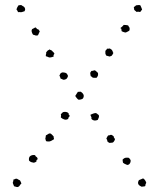

<svg xmlns="http://www.w3.org/2000/svg" viewBox="-20 -742 633 766"><path d="M52.7 -693.4Q50.8 -695.3 49.8 -698.2Q48.8 -701.2 45.9 -703.1Q46.9 -710 49.3 -713.4Q51.8 -716.8 53.7 -720.7Q64.5 -722.7 65.9 -721.2Q67.4 -719.7 69.3 -718.8Q75.2 -715.8 77.1 -713.4Q79.1 -710.9 79.1 -710Q81.1 -705.1 80.1 -703.1Q79.1 -701.2 78.1 -697.3Q65.4 -692.4 61.5 -693.4Q57.6 -694.3 52.7 -693.4ZM546.9 -702.1Q543 -701.2 542.5 -698.2Q542 -695.3 538.1 -694.3Q528.3 -696.3 527.8 -694.8Q527.3 -693.4 525.4 -694.3Q514.6 -702.1 515.1 -704.6Q515.6 -707 513.7 -711.9Q514.6 -714.8 517.6 -716.3Q520.5 -717.8 522.5 -720.7Q527.3 -720.7 531.2 -721.7Q535.2 -722.7 540 -720.7Q542 -715.8 543.9 -711.9Q545.9 -708 546.9 -702.1ZM465.8 -617.2Q463.9 -622.1 464.4 -625Q464.8 -627.9 460 -629.9Q467.8 -635.7 469.7 -638.2Q471.7 -640.6 473.6 -642.6Q479.5 -642.6 483.4 -642.1Q487.3 -641.6 491.2 -640.6Q492.2 -637.7 494.1 -635.3Q496.1 -632.8 497.1 -630.9Q497.1 -627.9 497.1 -624.5Q497.1 -621.1 495.1 -619.1Q483.4 -612.3 481 -612.3Q478.5 -612.3 472.7 -614.3ZM138.7 -617.2Q133.8 -606.4 132.8 -604Q131.8 -601.6 129.9 -600.6Q121.1 -599.6 121.1 -600.6Q121.1 -601.6 119.1 -601.6Q110.4 -603.5 110.8 -605Q111.3 -606.4 109.4 -607.4Q105.5 -616.2 106 -619.6Q106.4 -623 108.4 -626Q112.3 -627.9 115.2 -629.4Q118.2 -630.9 121.1 -632.8Q125 -630.9 126.5 -627.9Q127.9 -625 132.8 -625ZM432.6 -531.2Q427.7 -521.5 426.8 -521.5Q425.8 -521.5 425.8 -519.5Q416 -515.6 415.5 -516.6Q415 -517.6 413.1 -517.6Q403.3 -519.5 402.8 -522Q402.3 -524.4 400.4 -528.3Q399.4 -540 402.3 -541.5Q405.3 -543 406.2 -546.9Q410.2 -548.8 412.1 -547.9Q414.1 -546.9 418 -548.8Q425.8 -543 426.3 -543Q426.8 -543 426.8 -542Q430.7 -536.1 430.2 -534.2Q429.7 -532.2 432.6 -531.2ZM163.1 -517.6Q162.1 -522.5 163.6 -525.9Q165 -529.3 164.1 -533.2Q170.9 -542 173.3 -542Q175.8 -542 175.8 -544.9Q186.5 -541 187 -540Q187.5 -539.1 189.5 -537.1Q195.3 -532.2 195.3 -530.8Q195.3 -529.3 197.3 -529.3Q196.3 -525.4 194.3 -523.4Q192.4 -521.5 194.3 -516.6Q179.7 -510.7 173.8 -513.7Q168 -516.6 163.1 -517.6ZM365.2 -431.6Q350.6 -430.7 348.1 -433.6Q345.7 -436.5 341.8 -438.5Q338.9 -451.2 340.8 -453.1Q342.8 -455.1 344.7 -459Q350.6 -459 354.5 -460.9Q358.4 -462.9 363.3 -458Q371.1 -452.1 371.1 -449.2Q372.1 -441.4 369.6 -438Q367.2 -434.6 365.2 -431.6ZM216.8 -439.5Q218.8 -445.3 220.7 -448.2Q222.7 -451.2 228.5 -453.1Q243.2 -453.1 247.1 -447.3Q249 -443.4 250.5 -441.4Q252 -439.5 250 -434.6Q247.1 -427.7 242.2 -425.8Q237.3 -423.8 234.4 -423.8Q231.4 -423.8 228.5 -425.8Q225.6 -427.7 222.7 -427.7Q220.7 -429.7 220.2 -433.6Q219.7 -437.5 216.8 -439.5ZM310.5 -348.6Q304.7 -345.7 303.2 -345.2Q301.8 -344.7 297.9 -344.7Q293.9 -341.8 287.6 -349.1Q281.2 -356.4 280.3 -359.4Q287.1 -369.1 288.1 -371.6Q289.1 -374 291 -376Q293 -375 297.4 -376Q301.8 -377 303.7 -375Q320.3 -363.3 310.5 -348.6ZM257.8 -278.3Q252.9 -273.4 252.9 -271.5Q252.9 -269.5 252 -267.6Q244.1 -262.7 235.8 -265.6Q227.5 -268.6 222.7 -273.4Q223.6 -279.3 223.6 -281.2Q223.6 -283.2 222.7 -287.1Q225.6 -288.1 227.1 -290.5Q228.5 -293 232.4 -294.9Q246.1 -297.9 253.9 -290Q252.9 -285.2 255.4 -284.2Q257.8 -283.2 257.8 -278.3ZM344.7 -267.6Q345.7 -273.4 343.8 -276.4Q341.8 -279.3 340.8 -284.2Q351.6 -289.1 355.5 -290Q359.4 -291 361.3 -291Q366.2 -290 368.2 -287.6Q370.1 -285.2 374 -283.2Q376 -277.3 374 -272.9Q372.1 -268.6 370.1 -263.7Q354.5 -256.8 344.7 -267.6ZM164.1 -178.7Q161.1 -184.6 161.6 -187Q162.1 -189.5 160.2 -189.5Q162.1 -191.4 162.1 -195.3Q162.1 -199.2 163.1 -202.1Q168 -204.1 170.9 -206.5Q173.8 -209 179.7 -210Q184.6 -208 188 -204.1Q191.4 -200.2 194.3 -197.3Q193.4 -195.3 194.3 -193.4Q195.3 -191.4 195.3 -186.5Q183.6 -178.7 177.2 -177.7Q170.9 -176.8 164.1 -178.7ZM404.3 -189.5Q406.2 -192.4 407.7 -195.8Q409.2 -199.2 412.1 -202.1Q415 -201.2 417.5 -202.6Q419.9 -204.1 422.9 -204.1Q425.8 -204.1 428.2 -202.1Q430.7 -200.2 433.6 -198.2Q433.6 -193.4 436 -191.4Q438.5 -189.5 438.5 -184.6Q434.6 -176.8 432.1 -174.8Q429.7 -172.9 428.7 -172.9Q415 -170.9 413.6 -173.3Q412.1 -175.8 408.2 -177.7Q408.2 -181.6 407.2 -184.1Q406.2 -186.5 404.3 -189.5ZM501 -103.5Q502 -95.7 498 -89.8Q494.1 -84 487.3 -84Q474.6 -88.9 470.7 -92.8Q470.7 -95.7 469.7 -98.6Q468.8 -101.6 469.7 -106.4Q476.6 -112.3 482.4 -112.8Q488.3 -113.3 494.1 -112.3Q496.1 -110.4 497.6 -108.4Q499 -106.4 501 -103.5ZM129.9 -110.4Q130.9 -105.5 127.4 -104.5Q124 -103.5 126 -98.6Q124 -96.7 121.6 -95.2Q119.1 -93.8 115.2 -92.8Q103.5 -94.7 100.6 -97.2Q97.7 -99.6 95.7 -101.6Q93.8 -115.2 101.6 -120.1Q109.4 -125 120.1 -123Q121.1 -118.2 124.5 -116.7Q127.9 -115.2 129.9 -110.4ZM558.6 1Q555.7 1 552.7 2Q549.8 2.9 544.9 2.9Q535.2 -2 533.7 -4.4Q532.2 -6.8 531.2 -8.8Q530.3 -13.7 531.2 -16.6Q532.2 -19.5 534.2 -23.4Q540 -25.4 543 -26.9Q545.9 -28.3 550.8 -30.3Q554.7 -28.3 558.1 -23.9Q561.5 -19.5 563.5 -12.7Q559.6 -5.9 560.1 -3.4Q560.5 -1 558.6 1ZM36.1 1Q29.3 -12.7 31.7 -16.1Q34.2 -19.5 33.2 -25.4Q38.1 -26.4 41 -28.3Q43.9 -30.3 48.8 -28.3Q54.7 -24.4 56.2 -23.9Q57.6 -23.4 59.6 -22.5Q62.5 -17.6 63 -16.1Q63.5 -14.6 65.4 -9.8Q61.5 -6.8 59.1 -2.4Q56.6 2 51.8 3.9Q47.9 4.9 44.4 3.4Q41 2 36.1 1Z"/></svg>

Font: Codystar
Style: Light
Weight: 300
Version: Version 1.000